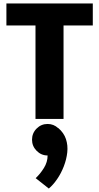

<svg xmlns="http://www.w3.org/2000/svg" viewBox="-20 -687 573 1109"><path d="M347 0H185V-540H17V-667H516V-540H347ZM255 211Q218 211 191.5 184Q165 157 165 120Q165 82 191.5 55.5Q218 29 255 29Q290 29 316 53V52Q349 80 361 116.5Q373 153 368.5 193.5Q364 234 348.5 274Q333 314 310 347.5Q287 381 262 402L186 342Q212 318 233.5 283.5Q255 249 255 211Z"/></svg>

Font: Epunda Sans ExtraBold
Style: Regular
Weight: 800
Designer: Simon Atzbach
Foundry: typofactur
Version: Version 2.204; ttfautohint (v1.8.4.7-5d5b)